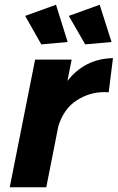

<svg xmlns="http://www.w3.org/2000/svg" viewBox="-20 -789 496 809"><path d="M154 -602 86 -722 216 -769 265 -612ZM339 -602 270 -722 400 -769 450 -612ZM175 0H21L128 -538H282L264 -448Q338 -542 456 -544L438 -400L421 -401Q357 -401 303 -366Q249 -331 226 -258Z"/></svg>

Font: Argentum Sans SemiBold
Style: Italic
Weight: 600
Italic angle: -11°
Designer: Julieta Ulanovsky (font), Cristiano Sobral (main changes and remaster)
Foundry: Julieta Ulanovsky (font), Cristiano Sobral (main changes and remaster)
Version: Version 2.007;June 15, 2022;FontCreator 14.0.0.2814 64-bit; 